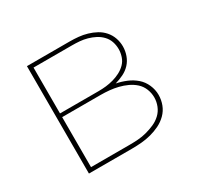

<svg xmlns="http://www.w3.org/2000/svg" viewBox="-117 -662 834 805"><g transform="rotate(-30 300.0 -260.0)"><path d="M99 0V-520H306Q327 -520 348 -518Q369 -516 389.5 -510Q410 -504 428.5 -494Q447 -484 461 -468Q475 -452 482 -432Q489 -412 489 -391Q489 -369 481.5 -348Q474 -327 459.5 -311.5Q445 -296 425.5 -286.5Q406 -277 385 -271Q410 -266 434 -256Q458 -246 477 -229.5Q496 -213 506.5 -189Q517 -165 517 -140Q517 -116 508.5 -93.5Q500 -71 483 -54Q466 -37 444.5 -26.5Q423 -16 400 -10Q377 -4 353.5 -2Q330 0 306 0ZM120 -279H306Q325 -279 343 -281Q361 -283 379 -288Q397 -293 413.5 -301.5Q430 -310 443 -323Q456 -336 462 -354Q468 -372 468 -390Q468 -409 462 -426.5Q456 -444 443 -457.5Q430 -471 413.5 -479.5Q397 -488 379 -493Q361 -498 343 -499.5Q325 -501 306 -501H120ZM306 -19Q327 -19 348 -20.5Q369 -22 389.5 -27.5Q410 -33 429.5 -41.5Q449 -50 464.5 -64.5Q480 -79 488 -99Q496 -119 496 -140Q496 -161 488 -181Q480 -201 464.5 -215Q449 -229 429.5 -238Q410 -247 389.5 -252Q369 -257 348 -259Q327 -261 306 -261H120V-19Z"/></g></svg>

Font: Iosevka Aile Thin
Style: Regular
Weight: 100
Designer: Belleve Invis
Foundry: Belleve Invis
Version: Version 31.1.0; ttfautohint (v1.8.4)